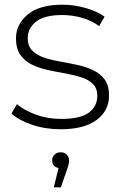

<svg xmlns="http://www.w3.org/2000/svg" viewBox="-20 -546 518 817"><path d="M238 4Q173 4 116.5 -15Q60 -34 29 -63L52 -103Q82 -77 132 -58.5Q182 -40 240 -40Q323 -40 358.5 -67Q394 -94 394 -138Q394 -170 375.5 -188.5Q357 -207 326 -217Q295 -227 258 -233.5Q221 -240 184 -248Q147 -256 116 -271Q85 -286 66.5 -312.5Q48 -339 48 -383Q48 -442 97.5 -484Q147 -526 246 -526Q295 -526 344.5 -512Q394 -498 425 -475L402 -435Q369 -459 328 -470.5Q287 -482 245 -482Q169 -482 133.5 -454Q98 -426 98 -384Q98 -351 116.5 -331.5Q135 -312 166 -301.5Q197 -291 234 -284.5Q271 -278 308 -270Q345 -262 376 -247.5Q407 -233 425.5 -207.5Q444 -182 444 -139Q444 -75 391 -35.5Q338 4 238 4ZM209 251 229 169Q202 163 202 136Q202 122 212 112Q222 102 238 102Q255 102 264.5 112.5Q274 123 274 136Q274 153 265 176L239 251Z"/></svg>

Font: Montserrat Light
Style: Regular
Weight: 300
Designer: Julieta Ulanovsky
Foundry: Julieta Ulanovsky
Version: Version 9.000; ttfautohint (v1.8.4.7-5d5b)